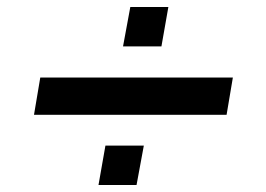

<svg xmlns="http://www.w3.org/2000/svg" viewBox="-20 -548 767 554"><path d="M335 -414.1 356 -527.8H465.8L445.8 -414.1ZM78.1 -216.8 96.2 -324.2H651.9L633.8 -216.8ZM264.2 -14.2 284.2 -127.9H395L374 -14.2Z"/></svg>

Font: Archivo Expanded
Style: Bold Italic
Weight: 700
Width: 7
Italic angle: -10°
Designer: Hector Gatti
Foundry: Omnibus-Type
Version: Version 2.001